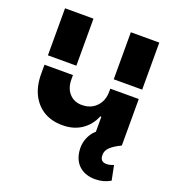

<svg xmlns="http://www.w3.org/2000/svg" viewBox="-136 -650 861 957"><g transform="rotate(20 294.5 -171.0)"><path d="M229.5 6.3Q174.8 6.3 132.8 -18.1Q91.3 -43 67.9 -88.9Q44.9 -134.8 44.9 -198.7V-246.6H195.8V-225.1Q195.8 -176.8 221.7 -148.9Q247.6 -120.6 290 -121.6Q317.9 -121.6 340.8 -133.8Q363.8 -146 379.4 -171.4Q394 -196.3 394 -232.4V-246.6H544.9V-0.5H399.9V-99.6H394Q376 -52.7 333 -22.5Q290 6.8 229.5 6.3ZM44.9 -296.4V-545.9H195.8V-296.4ZM394 -296.4V-545.9H544.9V-296.4ZM476.1 203.6Q428.7 203.6 397.2 179.2Q365.7 154.8 357.4 109.9Q348.6 61.5 368.7 20.3Q388.7 -21 433.1 -41L544.9 0Q508.3 17.6 489 35.6Q469.7 53.7 470.2 77.1Q469.7 94.7 478.5 104Q487.3 113.3 504.4 112.8Q516.1 113.3 525.4 109.9Q528.3 108.9 531.2 107.9Q534.2 106.9 537.1 106Q540 105 541.5 104.5L557.1 182.1Q520.5 203.6 476.1 203.6Z"/></g></svg>

Font: Inter Tight Stencil
Style: Bold
Weight: 700
Designer: Rasmus Andersson
Foundry: rsms
Version: Version 3.004;Glyphs 3.1.2 (3151)